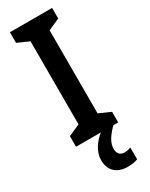

<svg xmlns="http://www.w3.org/2000/svg" viewBox="-243 -759 808 1037"><g transform="rotate(-30 161.5 -240.0)"><path d="M200 112C200 77 219 44 263 0H293V-66L221 -98V-616L293 -648V-714H30V-648L102 -616V-98L30 -66V0H185C142 34 111 82 111 130C111 194 148 234 221 234C247 234 267 229 282 224V150C273 154 260 158 242 158C216 158 200 141 200 112Z"/></g></svg>

Font: Noto Sans Tamil Condensed SemiBold
Style: Regular
Weight: 600
Width: 3
Designer: Jelle Bosma - Monotype Design Team
Foundry: Monotype Imaging Inc.
Version: Version 2.004